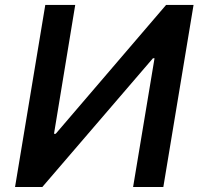

<svg xmlns="http://www.w3.org/2000/svg" viewBox="-20 -747 804 767"><path d="M160.9 -727.3 40.1 0H149.1L590.9 -514.2H597.3L511.7 0H632.5L753.2 -727.3H643.5L202.4 -212.4H195.7L280.5 -727.3Z"/></svg>

Font: Magic Ui Pro Semi Bold
Style: Italic
Weight: 600
Italic angle: -9.39999°
Designer: Stefan Endress, Andreas Faust
Version: Version 1.000;FEAKit 1.0